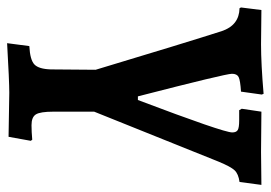

<svg xmlns="http://www.w3.org/2000/svg" viewBox="-134 -380 744 527"><g transform="rotate(90 237.5 -116.0)"><path d="M481 -462 473 -402Q451 -399 441 -388.5Q431 -378 417 -344L280 -3V109Q280 145 287.5 157Q295 169 317 169Q335 169 357 167L360 171L349 232L228 230Q197 230 92 236L100 175Q138 173 150.5 161Q163 149 164 116L165 -7Q91 -253 59 -353Q43 -401 -4 -402L-6 -406L1 -462L95 -461Q149 -461 231 -468L233 -463L225 -406Q194 -404 185 -399.5Q176 -395 176 -381Q176 -364 238 -123H248Q337 -358 337 -382Q337 -393 330.5 -397Q324 -401 304 -401H276L272 -408L280 -462L390 -461Z"/></g></svg>

Font: Alegreya
Style: Bold
Weight: 700
Designer: Juan Pablo del Peral
Foundry: Huerta Tipografica
Version: Version 2.008; ttfautohint (v1.8)